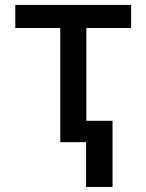

<svg xmlns="http://www.w3.org/2000/svg" viewBox="-20 -565 582 763"><path d="M40.8 -453.8V-545.5H501.1V-453.8H323.2V-84.9H427.2V177.9H322.1V0H219.5V-453.8Z"/></svg>

Font: Cannonade Med
Style: Regular
Weight: 500
Designer: Rasmus Andersson
Foundry: rsms
Version: Version 3.012;git-f93a4a705